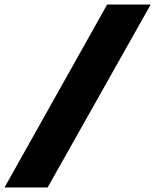

<svg xmlns="http://www.w3.org/2000/svg" viewBox="-96 -749 688 851"><path d="M-76 82 379 -729H572L115 82Z"/></svg>

Font: Mona Sans ExtraLight Black
Style: Italic
Weight: 900
Italic angle: -11.6951°
Version: Version 2.000